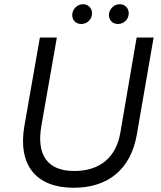

<svg xmlns="http://www.w3.org/2000/svg" viewBox="-20 -877 758 905"><path d="M327 8C488 8 596 -77 625 -243L704 -700H624L547 -250C527 -136 452 -71 330 -71C204 -71 151 -146 175 -284L248 -700H168L95 -284C63 -99 150 8 327 8ZM359 -764C385 -762 409 -780 413 -806C418 -832 401 -855 375 -857C349 -859 326 -840 321 -814C317 -788 333 -766 359 -764ZM532 -764C558 -762 582 -780 586 -806C591 -832 574 -855 548 -857C522 -859 499 -840 494 -814C490 -788 506 -766 532 -764Z"/></svg>

Font: Fixel Display 20240404
Style: Italic
Weight: 400
Italic angle: -10°
Designer: AlfaBravo + MacPaw
Foundry: Kyrylo Tkachov, Marchela Mozhyna, Serhii Makarenko, Maria Weinstein, Zakhar Kryvoshyya
Version: Version 1.211;Glyphs 3.2 (3225)